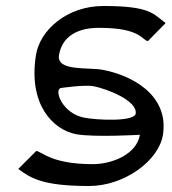

<svg xmlns="http://www.w3.org/2000/svg" viewBox="-20 -610 573 641"><path d="M100 -426C74 -262 156 -177 234 -162C294 -151 447 -160 447 -160C437 -97 358 -62 289 -62C151 -62 120 -104 101 -106L41 -46C83 -15 123 11 277 11C395 11 510 -73 524 -160C545 -295 416 -360 322 -377C275 -386 168 -371 177 -426C187 -487 237 -518 313 -517C452 -517 455 -474 474 -473L533 -533C491 -564 482 -590 325 -590C203 -590 113 -509 100 -426ZM182 -316C182 -316 262 -328 293 -322C334 -314 440 -275 433 -230C426 -203 304 -209 262 -217C190 -230 160 -307 182 -316Z"/></svg>

Font: Charger Pro
Style: ExtObl
Weight: 400
Designer: Jasper
Foundry: Cannot Into Space Fonts
Version: Version 1.09